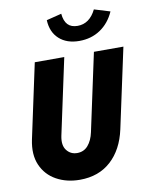

<svg xmlns="http://www.w3.org/2000/svg" viewBox="-101 -1021 856 1103"><g transform="rotate(-10 326.5 -469.0)"><path d="M275 10Q198 10 138.5 -23Q79 -56 52 -118Q25 -180 43 -266L136 -700H308L213 -257Q202 -203 225 -173.5Q248 -144 286 -144Q325 -144 349.5 -172.5Q374 -201 384 -248L481 -700H653L553 -235Q528 -120 456.5 -55Q385 10 275 10ZM410 -776Q337 -776 293 -816Q249 -856 246 -926L334 -948Q338 -905 358 -884Q378 -863 415 -863Q485 -863 523 -940L615 -912Q586 -847 533 -811.5Q480 -776 410 -776Z"/></g></svg>

Font: Red Hat Mono
Style: Italic
Weight: 300
Italic angle: -12°
Monospace: yes
Designer: Pentagram, MCKL
Foundry: Pentagram, MCKL
Version: Version 1.023